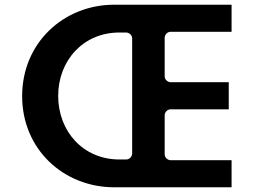

<svg xmlns="http://www.w3.org/2000/svg" viewBox="-20 -820 1083 815"><path d="M679 -660C679 -670.7 688.9 -685 704 -685H963V-800H465C250.9 -800 74 -638.8 74 -412C74 -185.3 250.8 -25 465 -25H963V-140H704C693.3 -140 679 -149.9 679 -165V-331C679 -341.7 688.9 -356 704 -356H951V-471H704C693.3 -471 679 -480.9 679 -496ZM516 -682C526.7 -682 541 -672.1 541 -657V-168C541 -157.3 531.1 -143 516 -143H487C332.4 -143 227 -263 227 -413C227 -562.1 332.4 -682 487 -682Z"/></svg>

Font: Hussar Ekologiczny
Style: Regular
Weight: 400
Foundry: Cannot Into Space Fonts
Version: Version 0.97